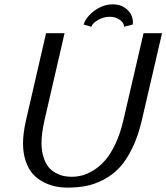

<svg xmlns="http://www.w3.org/2000/svg" viewBox="-20 -853 765 883"><path d="M85.9 0ZM484.9 -775.9Q457.5 -775.9 431.6 -761.5Q405.8 -747.1 399.9 -730L364.3 -740.2Q377.9 -778.3 417 -805.7Q456.1 -833 499 -833Q539.1 -833 565.2 -808.6Q591.3 -784.2 591.3 -749Q591.3 -747.6 590.8 -744.6Q590.3 -741.7 590.3 -740.2L550.3 -730V-731.9Q550.3 -748 530.8 -762Q511.2 -775.9 484.9 -775.9ZM640.1 -700.2H725.1L631.8 -297.9Q614.7 -225.1 587.6 -170.2Q560.5 -115.2 528.8 -81.5Q497.1 -47.9 456.8 -26.9Q416.5 -5.9 377.2 2Q337.9 9.8 292 9.8Q262.7 9.8 235.8 4.4Q209 -1 180.9 -15.1Q152.8 -29.3 132.3 -51.5Q111.8 -73.7 98.9 -110.4Q85.9 -147 85.9 -193.8Q85.9 -239.3 99.1 -297.9L191.9 -700.2H276.9L184.1 -297.9Q170.9 -237.8 170.9 -195.8Q170.9 -158.7 180.2 -129.9Q189.5 -101.1 203.4 -84.5Q217.3 -67.9 236.3 -57.6Q255.4 -47.4 272.9 -43.7Q290.5 -40 309.1 -40Q334 -40 358.4 -46.4Q382.8 -52.7 411.4 -70.6Q439.9 -88.4 464.1 -116.2Q488.3 -144 510.5 -190.7Q532.7 -237.3 546.9 -297.9Z"/></svg>

Font: Pfennig
Style: Italic
Weight: 500
Italic angle: -13°
Version: Version 20120410 ; ttfautohint (v0.8)